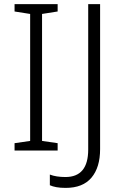

<svg xmlns="http://www.w3.org/2000/svg" viewBox="-20 -734 603 936"><path d="M261 0H51V-36L127 -47V-666L51 -678V-714H261V-678L185 -666V-47L261 -36ZM300 182Q274 182 255 178.5Q236 175 223 169V117Q238 123 257.5 126Q277 129 299 129Q410 129 410 -5V-714H468V-7Q468 82 426 132Q384 182 300 182Z"/></svg>

Font: Noto Sans Thai Looped Light
Style: Regular
Weight: 300
Designer: Sasikarn Vongin, Ben Mitchell
Foundry: The Fontpad Ltd
Version: Version 1.001; ttfautohint (v1.8.4.7-5d5b)